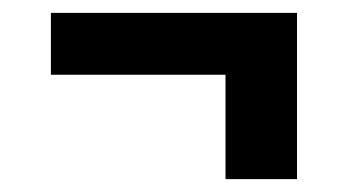

<svg xmlns="http://www.w3.org/2000/svg" viewBox="-20 -408 540 298"><path d="M330 -130V-292H59V-388H441V-130Z"/></svg>

Font: iosevka_custom_sans_ss08
Style: Bold
Weight: 700
Designer: Belleve Invis
Foundry: Belleve Invis
Version: Version 10.3.0; ttfautohint (v1.8.3)